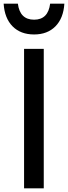

<svg xmlns="http://www.w3.org/2000/svg" viewBox="-46 -1033 373 1053"><path d="M86 -765H194V0H86ZM141 -844Q67 -844 23 -888.5Q-21 -933 -26 -1013H52Q63 -925 141 -925Q218 -925 229 -1013H307Q302 -933 258 -888.5Q214 -844 141 -844Z"/></svg>

Font: Application Medium
Style: Regular
Weight: 500
Designer: Wei Huang
Foundry: Wei Huang
Version: Version 0.012